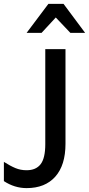

<svg xmlns="http://www.w3.org/2000/svg" viewBox="-20 -957 458 988"><path d="M117 11Q212 11 264.5 -48Q317 -107 317 -217V-704H213V-215Q213 -143 189 -112Q165 -81 117 -81Q86 -81 59.5 -92Q33 -103 0 -124V-25Q55 11 117 11ZM307 -937H229L117 -788H194L267 -867L342 -788H418Z"/></svg>

Font: Geom
Style: Regular
Weight: 400
Version: Version 1.102